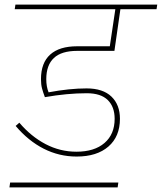

<svg xmlns="http://www.w3.org/2000/svg" viewBox="-20 -701 703 834"><path d="M181 -357Q181 -325 191 -300Q282 -317 356 -317Q427 -317 464 -281.5Q501 -246 501 -185Q501 -108 451 -64.5Q401 -21 313 -21Q237 -21 170 -55Q103 -89 48 -154L64 -168Q115 -108 178 -75Q241 -42 312 -42Q390 -42 434 -80Q478 -118 478 -185Q478 -237 448 -266.5Q418 -296 357 -296Q272 -296 175 -279Q167 -300 162.5 -317Q158 -334 158 -357Q158 -428 198 -464Q238 -500 315 -500H457L481 -661H44L47 -681H663L660 -661H503L477 -480H315Q247 -480 214 -449Q181 -418 181 -357ZM24 92H494L491 113H21Z"/></svg>

Font: FiraGO Thin
Style: Italic
Weight: 100
Italic angle: -8°
Designer: bBox Type GmbH
Foundry: bBox Type GmbH
Version: Version 1.001